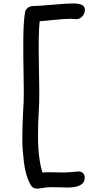

<svg xmlns="http://www.w3.org/2000/svg" viewBox="-20 -837 544 1122"><path d="M196.8 265.1Q169.4 265.1 158.2 242.2Q144 216.8 134.3 184.1Q124.5 151.4 119.9 111.6Q115.2 71.8 112.5 37.4Q109.9 2.9 110.6 -43.5Q111.3 -89.8 112.1 -116.7Q112.8 -143.6 115.2 -187.5Q117.7 -231.4 118.2 -243.2Q120.1 -283.7 117.9 -390.9Q115.7 -498 116.2 -601.8Q116.7 -705.6 126 -764.2Q128.9 -781.2 142.8 -791.5Q156.7 -801.8 174.8 -801.8Q202.1 -801.8 286.4 -809.3Q370.6 -816.9 408.2 -816.9Q441.4 -816.9 458.7 -808.1Q476.1 -799.3 476.1 -778.8Q476.1 -758.3 461.4 -741.7Q446.8 -725.1 425.8 -725.1Q418.9 -725.1 408.2 -726.1Q397.5 -727.1 391.1 -727.1Q361.3 -727.1 292 -720.5Q222.7 -713.9 211.9 -712.9Q203.6 -646.5 207.3 -460Q210.9 -273.4 209 -237.8Q208.5 -227.1 206.3 -184.1Q204.1 -141.1 203.1 -115.7Q202.1 -90.3 202.1 -45.2Q202.1 0 204.3 32.5Q206.5 64.9 212.4 103.3Q218.3 141.6 228 170.9Q244.6 169.4 264.6 169.4Q284.7 169.4 310.5 170.2Q336.4 170.9 351.1 170.9Q369.6 170.9 401.1 168Q432.6 165 439.9 165Q456.1 165 465.6 175.3Q475.1 185.5 475.1 201.2Q475.1 258.8 376 258.8Q360.4 258.8 324 257.6Q287.6 256.3 270 256.8Q254.4 257.3 230.5 261.2Q206.5 265.1 196.8 265.1Z"/></svg>

Font: Shantell Sans Irregular
Style: Regular
Weight: 400
Designer: Stephen Nixon, Anya Danilova, Shantell Martin
Foundry: Arrow Type
Version: Version 1.006;[9816181b4]